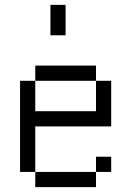

<svg xmlns="http://www.w3.org/2000/svg" viewBox="-20 -770 540 790"><path d="M437.5 -62.5V-125H375V-62.5H125V0H375V-62.5ZM125 -62.5V-250H437.5V-437.5H375Q375 -437.5 375 -312.5H125Q125 -312.5 125 -437.5H62.5Q62.5 -437.5 62.5 -62.5ZM125 -437.5H375V-500H125ZM187.5 -750Q187.5 -750 187.5 -625H250Q250 -625 250 -750Z"/></svg>

Font: UnifontExMono
Style: Regular
Weight: 500
Version: Version 15.0.06